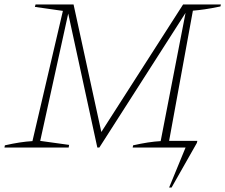

<svg xmlns="http://www.w3.org/2000/svg" viewBox="-26 -664 1014 864"><path d="M-6 0 -4 -10Q66 -26 120 -29L257 -615L131 -633L134 -644H305L430 -70L798 -644H968L966 -635Q923 -626 894.5 -622Q866 -618 842 -616L735 -30H862L860 -21L746 180H735L809 0H571L573 -10Q643 -26 697 -29L809 -606L421 0H412L281 -603L155 -30L285 -12L283 0Z"/></svg>

Font: Piazzolla Thin
Style: Italic
Weight: 100
Italic angle: -11.3°
Designer: Juan Pablo del Peral
Foundry: Huerta Tipografica
Version: Version 1.330